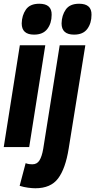

<svg xmlns="http://www.w3.org/2000/svg" viewBox="-25 -786 509 1026"><path d="M185 -766Q252 -766 251 -707Q251 -662 228 -631.5Q205 -601 157 -601Q91 -601 91 -661Q92 -704 113.5 -735Q135 -766 185 -766ZM-5 0 81 -544H217L131 0ZM398 -766Q465 -766 464 -707Q464 -662 441.5 -631.5Q419 -601 371 -601Q304 -601 304 -661Q305 -704 326.5 -735Q348 -766 398 -766ZM431 -544 342 8Q325 115 285.5 167.5Q246 220 164 220Q148 220 125 217Q102 214 80 207L112 86Q123 90 131.5 91Q140 92 148 92Q173 92 186 71Q199 50 206 9L294 -544Z"/></svg>

Font: Georama SemiCondensed
Style: Bold Italic
Weight: 700
Width: 4
Italic angle: -9°
Designer: Jean-Baptiste Levee
Foundry: Production Type
Version: Version 1.000